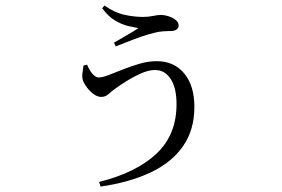

<svg xmlns="http://www.w3.org/2000/svg" viewBox="-20 -611 1040 709"><path d="M345.9 60.9Q483.9 26.2 557.9 -43.6Q631.9 -113.5 631.9 -226.3Q631.9 -286.6 610.2 -319.5Q588.5 -352.5 552.7 -352.5Q528.7 -352.5 500.3 -339.8Q471.9 -327.1 446.7 -311.2Q421.5 -295.4 406.3 -284.1Q393.9 -275.6 381.8 -264.4Q369.7 -253.1 354.1 -253.1Q340.6 -253.1 326.8 -262.8Q313.1 -272.6 302.6 -286.1Q292.2 -299.6 287.4 -310.5Q282.6 -323.5 284.1 -337.9Q285.5 -352.2 288.2 -368.9L301.4 -372.2Q307.3 -358.9 314 -348.2Q320.7 -337.5 328.7 -331.3Q336.6 -325 344.6 -325Q358.5 -325 382.2 -334.2Q405.9 -343.4 435.3 -355.1Q464.6 -366.8 496.5 -376Q528.4 -385.1 559.2 -385.1Q622.6 -385.1 660.2 -339.9Q697.8 -294.6 697.8 -216.4Q697.8 -131.3 655.8 -71.1Q613.9 -10.8 536.3 25.7Q458.8 62.3 351.5 78.1ZM400.9 -453.4Q424.5 -467.4 449.8 -481.8Q475 -496.2 491 -507.2Q477.1 -509.6 453.8 -514.8Q430.5 -520 404.9 -535.2Q379.2 -550.4 357.4 -580.7L365.5 -590.6Q404.2 -563.8 440.1 -556.2Q475.9 -548.5 507.4 -548.5Q527.6 -548.5 544.9 -552.1Q562.2 -555.8 572.4 -555.8Q587.5 -555.8 603 -550.7Q618.4 -545.6 629.1 -537Q639.7 -528.4 639.7 -516.5Q639.7 -508.1 632.3 -502.3Q624.8 -496.5 610.1 -496.5Q599.6 -496.5 582.9 -495.4Q566.2 -494.3 550 -489.9Q530.1 -485.4 503.7 -476.3Q477.2 -467.2 451.8 -457.1Q426.5 -447.1 407.5 -439.7Z"/></svg>

Font: Noto Serif SC ExtraLight
Style: Regular
Weight: 200
Designer: Ryoko NISHIZUKA 西塚涼子 (kana & ideographs); Frank Grießhammer (Latin, Greek & Cyrillic); Wenlong ZHANG 张文龙 (bopomofo); San
Foundry: Adobe
Version: Version 2.002-H1;hotconv 1.1.0;makeotfexe 2.6.0